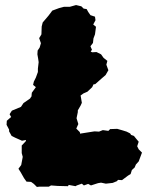

<svg xmlns="http://www.w3.org/2000/svg" viewBox="-20 -713 617 760"><path d="M67 -156 40 -168 26 -175 16 -193V-200L6 -219L7 -235L24 -250L18 -261L27 -275L63 -290L73 -305L99 -323L104 -331H105V-336L106 -346L122 -368L111 -377L114 -390L122 -406L130 -428V-441L133 -467L131 -481L128 -498L129 -513L137 -525L142 -542L135 -562L144 -577L145 -608L149 -624L172 -651L187 -671L214 -681L233 -686H256L281 -693L302 -688L311 -679L323 -677L329 -666L338 -653L356 -647L358 -633L349 -616L360 -607L356 -577L350 -561L348 -543L338 -530L344 -516L339 -509L345 -506L362 -507L380 -498L390 -484L405 -472L401 -457L409 -435L398 -416L383 -403L357 -380L350 -379L345 -368L326 -350L310 -343L299 -335L301 -324L304 -306L299 -295L288 -276V-269L283 -245L290 -222L282 -204L296 -190L297 -184L354 -193L372 -192L387 -198L409 -195L416 -202L444 -203L465 -197L481 -192L495 -185L499 -179L510 -175L519 -164L529 -152L523 -134L529 -122L542 -109L529 -74L518 -62L513 -50L502 -40L497 -24L487 -18L463 0L447 -1L443 4L426 11L399 14L380 10L368 12L340 21L329 15L312 21L304 14L284 21L279 24L252 19L249 24L208 23L182 21L173 26H135L126 27L114 15L103 7L85 6L75 -8L62 -31L53 -45L64 -60L70 -92L66 -107V-137L82 -154L83 -159Z"/></svg>

Font: Winky Rough Black
Style: Italic
Weight: 900
Italic angle: -8.97852°
Designer: Simon Atzbach
Foundry: typofactur
Version: Version 1.206; ttfautohint (v1.8.4.7-5d5b)